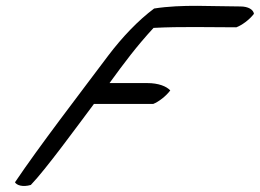

<svg xmlns="http://www.w3.org/2000/svg" viewBox="-20 -611 885 654"><path d="M349 -422C244 -282 116 -116 31 10C37 20 57 27 85 19C136 -34 240 -177 300 -257H502C520 -264 545 -283 560 -303C547 -317 520 -328 482 -328H353C404 -398 445 -453 503 -516C597 -521 692 -518 785 -518C804 -525 830 -544 845 -564C843 -578 826 -589 799 -589C704 -589 600 -597 505 -582C451 -542 396 -484 349 -422Z"/></svg>

Font: Snowfall
Style: SuperObl
Weight: 400
Designer: Jasper
Foundry: Cannot Into Space Fonts
Version: Version 0.9